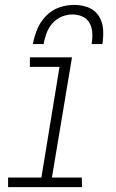

<svg xmlns="http://www.w3.org/2000/svg" viewBox="-20 -764 472 784"><path d="M13 0H315L314 -39H192L274 -530H102V-491H223L149 -39H13ZM114 -584H158Q162 -607 170 -628.5Q178 -650 194 -668.5Q210 -687 232 -696Q254 -705 276 -705Q298 -705 317.5 -696Q337 -687 346.5 -668.5Q356 -650 357 -628Q358 -606 354 -584H398Q403 -614 401 -644Q399 -674 383.5 -698.5Q368 -723 340.5 -733.5Q313 -744 283 -744Q252 -744 221.5 -733.5Q191 -723 167.5 -698.5Q144 -674 132 -644.5Q120 -615 114 -584Z"/></svg>

Font: Iosevka Sparkle XLtObl
Style: Regular
Weight: 200
Italic angle: -9°
Designer: Belleve Invis
Foundry: Belleve Invis
Version: Version 4.5.0; ttfautohint (v1.8.3)